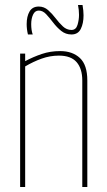

<svg xmlns="http://www.w3.org/2000/svg" viewBox="-20 -743 427 763"><path d="M60 0V-530H80V-500Q112 -517 146 -528.5Q180 -540 219 -540Q268 -540 297.5 -512.5Q327 -485 327 -423V0H307V-423Q307 -470 284.5 -496Q262 -522 214 -522Q179 -522 145.5 -510Q112 -498 80 -479V0ZM91 -606Q86 -627 86 -647Q86 -678 97.5 -697.5Q109 -717 134 -717Q155 -717 171 -703Q187 -689 201 -670.5Q215 -652 230 -638Q245 -624 264 -624Q282 -624 288 -644Q294 -664 294 -684Q294 -703 290 -723H308Q312 -700 312 -682Q312 -650 301 -628Q290 -606 264 -606Q241 -606 223.5 -620Q206 -634 191.5 -653Q177 -672 163.5 -686.5Q150 -701 134 -701Q119 -701 111.5 -685Q104 -669 104 -647Q104 -623 110 -606Z"/></svg>

Font: Georama SemiCondensed Thin
Style: Regular
Weight: 100
Width: 4
Designer: Jean-Baptiste Levee
Foundry: Production Type
Version: Version 1.000